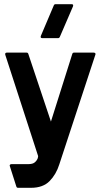

<svg xmlns="http://www.w3.org/2000/svg" viewBox="-20 -729 483 916"><path d="M107 -478Q113 -478 115 -472L223 -149L325 -472Q327 -478 333 -478H427Q432 -478 434.5 -475Q437 -472 435 -468L263 55Q248 103 216.5 135Q185 167 128 167H66Q60 167 58 161L27 64Q25 60 27.5 57Q30 54 35 54H116Q136 54 146 45.5Q156 37 160 26V27L162 16L5 -468Q3 -478 13 -478ZM237 -704Q239 -709 244 -709H322Q332 -709 328 -698L265 -552Q262 -547 258 -547H182Q171 -547 175 -558Z"/></svg>

Font: RonaldsonGothic
Style: Regular
Weight: 400
Designer: Mr. Robertson for MacKellar, Smiths & Jordan Co. Philadelphia
Foundry: CAT-Fonts Peter Wiegel
Version: Version 1.000